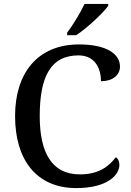

<svg xmlns="http://www.w3.org/2000/svg" viewBox="-20 -951 669 981"><path d="M323 -784V-771H369C425 -807 508 -886 533 -921V-931H412C391 -886 352 -822 323 -784ZM370 10C527 10 590 -56 590 -108C590 -127 583 -140 572 -148C538 -103 487 -60 388 -60C242 -60 183 -175 183 -358C183 -556 237 -668 381 -668C467 -668 496 -599 496 -536C554 -536 593 -566 593 -611C593 -675 525 -724 384 -724C169 -724 57 -574 57 -358C57 -137 164 10 370 10Z"/></svg>

Font: Noto Serif Telugu Medium
Style: Regular
Weight: 500
Designer: Jelle Bosma - Monotype Design Team
Foundry: Monotype Imaging Inc.
Version: Version 2.005